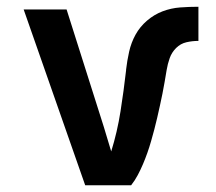

<svg xmlns="http://www.w3.org/2000/svg" viewBox="-20 -548 640 568"><path d="M232 0 50 -520H177L287 -173Q292 -155 298 -136.5Q304 -118 309 -100Q327 -158 336.5 -218.5Q346 -279 353 -340V-342Q356 -368 362 -395Q368 -422 381 -445.5Q394 -469 415 -487Q436 -505 461 -514.5Q486 -524 513 -526Q540 -528 567 -528V-427Q549 -427 531.5 -423Q514 -419 501 -406Q488 -393 482 -376Q476 -359 473 -341Q470 -323 467 -305.5Q464 -288 460.5 -270.5Q457 -253 453 -235Q449 -217 445 -199.5Q441 -182 436.5 -165Q432 -148 427 -130.5Q422 -113 416 -96Q410 -79 403 -62.5Q396 -46 387.5 -30Q379 -14 368 0Z"/></svg>

Font: Iosevka Aile
Style: Bold
Weight: 700
Designer: Belleve Invis
Foundry: Belleve Invis
Version: Version 28.0.1; ttfautohint (v1.8.4)